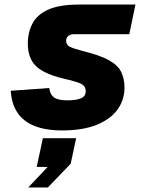

<svg xmlns="http://www.w3.org/2000/svg" viewBox="-20 -560 640 842"><path d="M252 12Q38 12 27 -162L196 -174Q199 -146 216.5 -133Q234 -120 274 -120Q315 -120 335.5 -129Q356 -138 356 -160Q356 -181 338.5 -191Q321 -201 264 -214Q174 -235 138 -270Q102 -305 102 -368Q102 -419 123 -458Q144 -497 193 -518.5Q242 -540 326 -540H574L547 -410H305Q288 -410 279 -402Q270 -394 270 -382Q270 -363 286 -355Q302 -347 344 -336Q418 -318 457.5 -296Q497 -274 511.5 -244.5Q526 -215 526 -176Q526 -123 496 -80.5Q466 -38 405 -13Q344 12 252 12ZM104 262 189 172H141L168 46H314L290 158L190 262Z"/></svg>

Font: Geist Mono Black
Style: Italic
Weight: 900
Italic angle: -12°
Monospace: yes
Designer: Basement.studio, Andrés Briganti, Mateo Zaragoza
Foundry: Basement.studio, Vercel, Andrés Briganti, Guido Ferreyra, Mateo Zaragoza
Version: Version 1.500; ttfautohint (v1.8.4.7-5d5b)